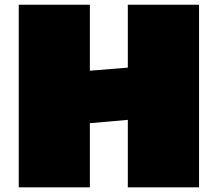

<svg xmlns="http://www.w3.org/2000/svg" viewBox="-20 -800 930 820"><path d="M525.9 -779.8H830.1V0H525.9V-288.1L363.8 -273.9V0H60.1V-779.8H363.8V-498L525.9 -511.2Z"/></svg>

Font: Fz Rammetto One
Style: Regular
Weight: 400
Designer: Vernon Adams
Foundry: Vernon Adams
Version: Vit hóa bi c Thuy @ FontZin.Com